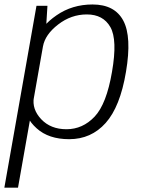

<svg xmlns="http://www.w3.org/2000/svg" viewBox="-64 -618 638 858"><path d="M-44.5 220.5H16.5L141.5 -487L148 -592H99ZM245 4Q343.5 4 408.2 -68.5Q473 -141 499 -297Q525.5 -453.5 487 -525.8Q448.5 -598 349.5 -598Q258.5 -598 188.5 -549.5Q118.5 -501 109.5 -452.5L128 -410.5Q137.5 -463.5 195.8 -508.5Q254 -553.5 324 -553.5Q397 -553.5 429.2 -497Q461.5 -440.5 436.5 -297Q412 -153 358.8 -96.8Q305.5 -40.5 233 -40.5Q162.5 -40.5 120.2 -85.2Q78 -130 87.5 -183.5L54.5 -141.5Q46 -93 99.8 -44.5Q153.5 4 245 4Z"/></svg>

Font: Anybody UltraCondensed Thin Light
Style: Italic
Weight: 300
Italic angle: -10°
Version: Version 1.111